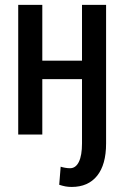

<svg xmlns="http://www.w3.org/2000/svg" viewBox="-20 -548 507 782"><path d="M152.3 -528.3V-300.8H314V-528.3H412.1V36.1Q412.1 122.6 375.5 168Q338.9 213.4 272 213.4Q257.8 213.4 246.3 211.2Q234.9 209 221.2 204.6L227.1 130.9Q233.9 133.3 245.1 135.3Q256.3 137.2 265.1 137.2Q288.6 137.2 301.3 111.1Q314 85 314 36.1V-225.6H152.3V0H54.2V-528.3Z"/></svg>

Font: Franco
Style: Regular
Weight: 400
Designer: Google
Version: Version 1.200311; 2013